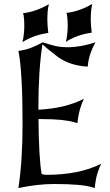

<svg xmlns="http://www.w3.org/2000/svg" viewBox="-20 -952 557 972"><path d="M253.9 -20.5Q170.4 -20.5 73.2 0Q84 -71.8 89.1 -153.1Q94.2 -234.4 94.2 -327.1Q94.2 -459 89.1 -546.9Q84 -634.8 76.2 -677.7L73.2 -694.3Q103 -697.8 132.6 -708.3Q162.1 -718.8 196.3 -737.8Q227.1 -727.5 256.3 -720.2Q285.6 -712.9 323.2 -712.9Q387.2 -712.9 463.4 -737.8Q427.7 -673.3 424.3 -614.7Q333.5 -619.6 272.5 -664.1Q243.2 -686.5 223.9 -702.4Q204.6 -718.3 194.8 -728Q174.3 -593.8 174.3 -405.3V-396.5Q309.1 -403.3 404.8 -451.7Q395 -433.1 385.5 -401.1Q376 -369.1 372.1 -328.6L358.9 -332.5Q303.2 -349.1 194.3 -349.1H174.8Q176.8 -148.9 190.9 -70.8Q205.6 -66.9 213.9 -66.9Q381.8 -66.9 492.2 -123Q483.4 -106 473.9 -76.9Q464.4 -47.9 459.5 0L446.8 -3.9Q393.6 -20.5 253.9 -20.5ZM439.5 -852.5Q439.5 -838.9 440.7 -822.5Q441.9 -806.2 444.3 -786.6Q424.3 -784.2 404.5 -779.1Q384.8 -773.9 367.4 -767.3Q350.1 -760.7 336.2 -753.4Q322.3 -746.1 313.5 -739.7Q322.8 -779.8 322.8 -823.7Q322.8 -836.9 322 -850.1Q321.3 -863.3 319.3 -876.5L316.4 -886.7Q379.4 -893.1 447.3 -932.1Q439.5 -904.3 439.5 -852.5ZM219.7 -851.1Q219.7 -837.4 220.9 -821Q222.2 -804.7 224.6 -785.2Q204.6 -782.7 184.8 -777.6Q165 -772.5 147.7 -765.9Q130.4 -759.3 116.5 -752Q102.5 -744.6 93.8 -738.3Q103 -778.3 103 -822.3Q103 -835.4 102.3 -848.6Q101.6 -861.8 99.6 -875L96.7 -885.3Q159.7 -891.6 227.5 -930.7Q219.7 -902.8 219.7 -851.1Z"/></svg>

Font: MedievalSharp
Style: Regular
Weight: 500
Version: Version 1.0